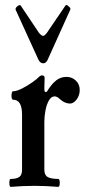

<svg xmlns="http://www.w3.org/2000/svg" viewBox="-20 -725 333 749"><path d="M22 4Q18 4 17 -4Q16 -12 17 -19.5Q18 -27 22 -27Q44 -27 55 -34.5Q66 -42 66 -63V-278Q66 -336 31 -336Q27 -336 25.5 -344Q24 -352 25.5 -360.5Q27 -369 31 -369Q45 -369 66.5 -380Q88 -391 107 -404.5Q126 -418 132 -425Q138 -431 144 -431Q154 -431 154 -421Q154 -410 153.5 -400.5Q153 -391 153 -381Q153 -366 157 -366Q164 -366 167 -374Q183 -399 200 -412Q217 -425 239 -425Q261 -425 276 -410.5Q291 -396 291 -374Q291 -353 279 -337Q267 -321 253 -321Q244 -321 234 -325Q224 -329 214 -338Q203 -349 193 -349Q180 -349 171 -333.5Q162 -318 157.5 -295Q153 -272 153 -250V-63Q153 -42 166 -34.5Q179 -27 207 -27Q211 -27 212.5 -19.5Q214 -12 212.5 -4Q211 4 207 4Q183 2 160.5 1Q138 0 115 0Q92 0 69 1Q46 2 22 4ZM149 -478Q137 -478 130 -492L41 -687Q39 -693 47 -700Q56 -708 61 -703L132 -597Q142 -585 148 -585Q154 -585 163 -597L235 -703Q239 -709 248 -700Q257 -693 254 -687L166 -492Q163 -486 159 -482Q155 -478 149 -478Z"/></svg>

Font: Junicode Two Beta Condensed Medium
Style: Regular
Weight: 500
Width: 3
Designer: Peter S. Baker
Foundry: Briery Creek Software
Version: Version 1.053; ttfautohint (v1.8.4)